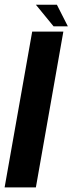

<svg xmlns="http://www.w3.org/2000/svg" viewBox="-25 -812 314 832"><path d="M-5 0 114.5 -675H249.5L130.5 0ZM207 -698 130.5 -791.5H221.5L269 -698Z"/></svg>

Font: Anybody SemiBold
Style: Italic
Weight: 600
Italic angle: -10°
Designer: Tyler Finck
Foundry: Etcetera Type Company
Version: Version 1.010; ttfautohint (v1.8.3) -l 8 -r 50 -G 200 -x 14 